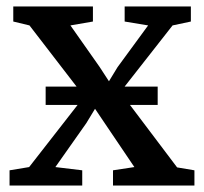

<svg xmlns="http://www.w3.org/2000/svg" viewBox="-20 -573 630 593"><path d="M70 -57 240 -275 71 -494.5 21 -506.5V-553H267V-506.5L197.5 -494.5L287.5 -366.5L316.5 -322L343 -365.5L437.5 -494.5L365 -506.5V-553H569.5V-506.5L513 -494.5L351.5 -288.5L527 -56L580.5 -47V0H329V-47L395 -57L304.5 -191L273.5 -237L246.5 -192.5L151 -57L234 -47V0H9.5V-47ZM467 -305.5V-249H121V-305.5Z"/></svg>

Font: Merriweather 24pt
Style: Regular
Weight: 400
Designer: Eben Sorkin
Foundry: Eben Sorkin
Version: Version 2.100